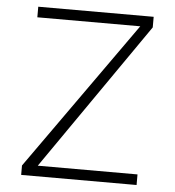

<svg xmlns="http://www.w3.org/2000/svg" viewBox="-51 -745 722 793"><g transform="rotate(5 310.0 -349.0)"><path d="M554.2 -698.2V-654.3L130.9 -43.9H544.4V0H65.9V-39.1L502.4 -654.3H75.7V-698.2Z"/></g></svg>

Font: Voltera Light
Style: Light
Weight: 300
Designer: Bernd Montag
Version: Version 1.301